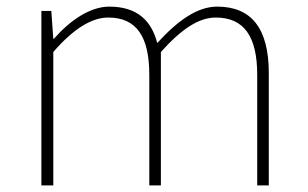

<svg xmlns="http://www.w3.org/2000/svg" viewBox="-20 -560 929 580"><path d="M105 0H141V-403C201 -472 256 -507 307 -507C392 -507 431 -450 431 -334V0H466V-403C528 -472 580 -507 632 -507C717 -507 757 -450 757 -334V0H792V-339C792 -475 739 -540 636 -540C576 -540 517 -498 455 -430C438 -496 396 -540 310 -540C252 -540 191 -498 143 -443H141L135 -527H105Z"/></svg>

Font: Noto Sans CJK HK Thin
Style: Regular
Weight: 100
Designer: Ryoko NISHIZUKA 西塚涼子 (kana, bopomofo & ideographs); Paul D. Hunt (Latin, Greek & Cyrillic); Sandoll Communications 산돌커뮤니
Foundry: Adobe
Version: Version 2.004;hotconv 1.0.118;makeotfexe 2.5.65603